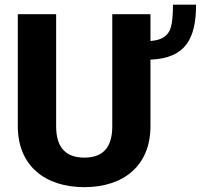

<svg xmlns="http://www.w3.org/2000/svg" viewBox="-20 -770 837 800"><path d="M447.8 -244.1C447.8 -152.3 406.2 -113.3 331.5 -113.3C256.8 -113.3 213.9 -152.3 213.9 -244.1V-710.9H54.2V-244.1C54.2 -79.1 168 9.8 331.5 9.8C494.1 9.8 606.9 -79.1 606.9 -244.1V-521.5C754.4 -527.3 796.9 -610.4 796.9 -750.5H700.7C700.7 -720.7 699.2 -695.3 695.8 -673.3C689 -629.9 665.5 -603.5 606.9 -599.1V-710.9H447.8Z"/></svg>

Font: Vazirmatn ExtraBold
Style: Regular
Weight: 800
Designer: Saber Rastikerdar
Foundry: Saber Rastikerdar
Version: Version 33.003